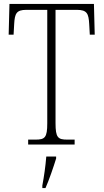

<svg xmlns="http://www.w3.org/2000/svg" viewBox="-20 -734 526 975"><path d="M123 0H359V-25H322C274 -25 262 -35 262 -109V-684H370C422 -684 430 -665 433 -612L436 -558H461L457 -714H28L24 -558H49L52 -612C55 -665 63 -684 114 -684H220V-108C220 -35 208 -25 160 -25H123ZM195 208V221H211C229 181 252 113 265 71V61H215C211 111 204 160 195 208Z"/></svg>

Font: Noto Serif Hebrew Condensed ExtraLight
Style: Regular
Weight: 200
Width: 3
Designer: Monotype Design Team
Foundry: Monotype Imaging Inc.
Version: Version 2.004